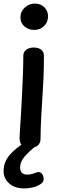

<svg xmlns="http://www.w3.org/2000/svg" viewBox="-34 -810 339 1071"><path d="M96 -498Q96 -514 104.5 -524.5Q113 -535 126 -540Q139 -545 153 -545Q179 -545 195 -533.5Q211 -522 211 -498Q211 -428 208.5 -372.5Q206 -317 202.5 -266.5Q199 -216 196 -160.5Q193 -105 192 -32Q191 -10 175.5 2.5Q160 15 134 15Q110 15 97 7Q84 -1 79.5 -13Q75 -25 75 -40Q75 -49 77.5 -85Q80 -121 83 -173Q86 -225 89 -284Q92 -343 94 -399Q96 -455 96 -498ZM157 -643Q125 -643 102.5 -662.5Q80 -682 80 -713Q80 -746 104.5 -768Q129 -790 159 -790Q182 -790 198.5 -780.5Q215 -771 224.5 -755Q234 -739 234 -719Q234 -686 211.5 -664.5Q189 -643 157 -643ZM102 241Q48 241 17 213Q-14 185 -14 144Q-14 95 18.5 56Q51 17 112 -20H184V-10Q129 33 103.5 63Q78 93 78 125Q78 142 87.5 153Q97 164 117 164Q134 164 147.5 159.5Q161 155 170 152Q182 147 192.5 153Q203 159 207 174Q212 189 207.5 200Q203 211 189 219Q170 231 146 236Q122 241 102 241Z"/></svg>

Font: Playpen Sans Medium
Style: Regular
Weight: 500
Designer: Laura Meseguer, Veronika Burian, José Scaglione
Foundry: TypeTogether
Version: Version 1.001